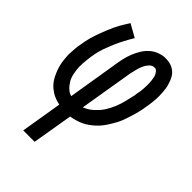

<svg xmlns="http://www.w3.org/2000/svg" viewBox="-215 -617 930 930"><g transform="rotate(45 250.0 -152.5)"><path d="M119 215 154 3Q144 1 134 -2Q124 -5 115 -9Q106 -13 97.5 -18.5Q89 -24 81.5 -30Q74 -36 67 -43.5Q60 -51 54.5 -59Q49 -67 44.5 -75.5Q40 -84 36 -93.5Q32 -103 28.5 -112.5Q25 -122 22.5 -132Q20 -142 18.5 -152Q17 -162 16 -172.5Q15 -183 14.5 -193.5Q14 -204 15 -217Q16 -230 16.5 -240Q17 -250 18 -257L21 -274Q23 -288 26 -302Q29 -316 32.5 -329.5Q36 -343 41 -357Q46 -371 51 -384.5Q56 -398 63 -415Q70 -432 76.5 -446Q83 -460 89.5 -471.5Q96 -483 101 -491L119 -520L185 -483Q178 -472 171.5 -460.5Q165 -449 159 -437.5Q153 -426 147 -414Q141 -402 136 -390Q131 -378 125 -363Q119 -348 114.5 -335Q110 -322 107.5 -311.5Q105 -301 103 -293L98 -264Q97 -253 95.5 -241.5Q94 -230 93.5 -218.5Q93 -207 93 -196Q93 -185 94.5 -174.5Q96 -164 98 -153Q100 -142 103.5 -132Q107 -122 112.5 -113Q118 -104 124.5 -96Q131 -88 140.5 -80Q150 -72 157 -70L166 -67L211 -343Q213 -354 215.5 -366Q218 -378 221.5 -389.5Q225 -401 229.5 -412.5Q234 -424 239.5 -435Q245 -446 251.5 -456.5Q258 -467 266.5 -476.5Q275 -486 285 -494Q295 -502 306.5 -507.5Q318 -513 331.5 -516.5Q345 -520 353 -520H363Q375 -520 386.5 -517.5Q398 -515 408 -510Q418 -505 426.5 -497.5Q435 -490 441 -480.5Q447 -471 451 -460.5Q455 -450 458.5 -439Q462 -428 463.5 -416.5Q465 -405 466 -393Q467 -381 467 -369.5Q467 -358 466.5 -346Q466 -334 464 -320Q462 -306 461 -298L459 -288Q457 -272 453.5 -256.5Q450 -241 445.5 -225Q441 -209 436 -193.5Q431 -178 425 -162.5Q419 -147 411 -132.5Q403 -118 394 -103.5Q385 -89 374.5 -75.5Q364 -62 351.5 -50.5Q339 -39 325 -29Q311 -19 296 -12Q281 -5 262.5 0Q244 5 232 7L197 215ZM244 -68Q257 -73 268.5 -80Q280 -87 290.5 -96.5Q301 -106 310.5 -116.5Q320 -127 327.5 -138.5Q335 -150 341.5 -162.5Q348 -175 353 -187.5Q358 -200 362 -212.5Q366 -225 369 -237.5Q372 -250 375.5 -265.5Q379 -281 381 -289L382 -300Q384 -308 385.5 -316.5Q387 -325 387.5 -333.5Q388 -342 388.5 -350Q389 -358 389 -366Q389 -374 388.5 -382.5Q388 -391 387 -398.5Q386 -406 384.5 -414Q383 -422 379.5 -429Q376 -436 370 -443Q364 -450 358 -450H351Q344 -450 338 -446.5Q332 -443 327 -438Q322 -433 318 -427Q314 -421 311 -415Q308 -409 305.5 -402.5Q303 -396 301 -389.5Q299 -383 297.5 -376.5Q296 -370 294.5 -363.5Q293 -357 291 -349.5Q289 -342 289 -338Z"/></g></svg>

Font: Iosevka Custom
Style: Italic
Weight: 400
Italic angle: -9°
Monospace: yes
Designer: Belleve Invis
Foundry: Belleve Invis
Version: Version 30.3.3; ttfautohint (v1.8.3)